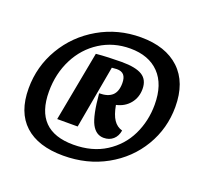

<svg xmlns="http://www.w3.org/2000/svg" viewBox="-121 -814 1005 961"><g transform="rotate(20 382.0 -334.0)"><path d="M753 -410Q753 -295 695.5 -198.5Q638 -102 536.5 -45.5Q435 11 308 11Q174 11 102.5 -54.5Q31 -120 31 -247Q31 -364 89.5 -463Q148 -562 249.5 -620.5Q351 -679 473 -679Q605 -679 679 -609.5Q753 -540 753 -410ZM132 -267Q132 -58 337 -58Q437 -58 508.5 -103.5Q580 -149 616 -223.5Q652 -298 652 -385Q652 -493 596.5 -550.5Q541 -608 442 -608Q353 -608 282 -563Q211 -518 171.5 -440Q132 -362 132 -267ZM568 -438Q568 -393 541.5 -360.5Q515 -328 470 -318Q479 -268 496.5 -242Q514 -216 543 -208Q538 -177 518 -159.5Q498 -142 468 -142Q427 -142 404 -185Q381 -228 371 -344Q417 -344 440 -365Q463 -386 463 -431Q463 -460 451 -474Q439 -488 413 -488Q415 -488 387 -486L327 -151H218L288 -524Q318 -527 355.5 -528.5Q393 -530 424 -530Q499 -530 533.5 -508.5Q568 -487 568 -438Z"/></g></svg>

Font: Sansita ExtraBold Italic
Style: Regular
Weight: 800
Italic angle: -11°
Designer: Pablo Cosgaya
Foundry: Omnibus-Type
Version: Version 1.006